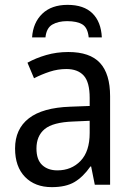

<svg xmlns="http://www.w3.org/2000/svg" viewBox="-20 -760 548 790"><path d="M261 -546Q350 -546 391.5 -501Q433 -456 433 -364V0H370L355 -75H352Q322 -32 286.5 -11Q251 10 193 10Q124 10 83 -32Q42 -74 42 -149Q42 -229 98.5 -273Q155 -317 269 -321L349 -324V-357Q349 -422 324.5 -449Q300 -476 253 -476Q218 -476 184.5 -465Q151 -454 120 -438L93 -502Q127 -521 170 -533.5Q213 -546 261 -546ZM281 -260Q198 -257 164 -229Q130 -201 130 -149Q130 -103 153.5 -81Q177 -59 216 -59Q274 -59 311.5 -98Q349 -137 349 -213V-263ZM258 -740Q325 -740 360.5 -705Q396 -670 399 -606H345Q341 -646 319 -659.5Q297 -673 256 -673Q220 -673 195.5 -659Q171 -645 167 -606H112Q116 -667 154 -703.5Q192 -740 258 -740Z"/></svg>

Font: Noto Sans SemiCondensed
Style: Regular
Weight: 400
Width: 4
Designer: Monotype Design Team
Foundry: Monotype Imaging Inc.
Version: Version 2.013; ttfautohint (v1.8.4.7-5d5b)